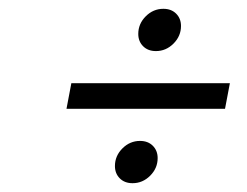

<svg xmlns="http://www.w3.org/2000/svg" viewBox="-20 -538 560 436"><path d="M294 -461Q294 -484 311 -501Q328 -518 351 -518Q369 -518 380 -507Q391 -496 391 -479Q391 -456 374 -439Q357 -422 334 -422Q316 -422 305 -433Q294 -444 294 -461ZM491 -291H131L142 -349H502ZM241 -161Q241 -184 258 -201Q275 -218 298 -218Q316 -218 327 -207Q338 -196 338 -179Q338 -156 321 -139Q304 -122 281 -122Q263 -122 252 -133Q241 -144 241 -161Z"/></svg>

Font: Gauge
Style: Oblique
Weight: 400
Italic angle: -80°
Designer: Daniel Pimley
Foundry: Daniel Pimley
Version: Version 2.0